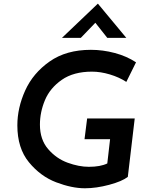

<svg xmlns="http://www.w3.org/2000/svg" viewBox="-20 -998 804 1029"><path d="M435 11Q365 11 281 -21Q197 -53 135 -128.5Q73 -204 73 -326Q73 -420 115 -513Q157 -606 246 -668.5Q335 -731 467 -731Q531 -731 595 -714Q659 -697 709 -664L657 -559Q619 -584 569 -599Q519 -614 473 -614Q374 -614 311 -570Q248 -526 221 -461.5Q194 -397 194 -330Q194 -250 238 -199Q282 -148 342.5 -126Q403 -104 456 -104Q518 -104 555 -122L570 -252H433L447 -363H702L665 -50Q634 -26 565 -7.5Q496 11 435 11ZM555 -795 491 -876 413 -795H312L504 -978H505L657 -795Z"/></svg>

Font: Josefin Sans SemiBold
Style: Italic
Weight: 600
Italic angle: -7°
Designer: Santiago Orozco
Foundry: Typemade
Version: Version 2.000